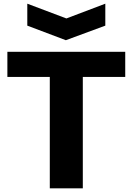

<svg xmlns="http://www.w3.org/2000/svg" viewBox="-20 -1021 719 1041"><path d="M128 -1001 340 -921 551 -1001V-882L337 -803L128 -882ZM250 -604H20V-740H659V-604H429V0H250Z"/></svg>

Font: Encode Sans Wide
Style: Bold
Weight: 700
Designer: Pablo Impallari, Andres Torresi
Foundry: Pablo Impallari, Andres Torresi
Version: Version 1.000; ttfautohint (v1.00) -l 8 -r 50 -G 200 -x 14 -